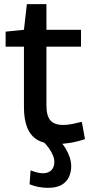

<svg xmlns="http://www.w3.org/2000/svg" viewBox="-20 -682 436 922"><path d="M247 10Q196 10 162 -9Q128 -28 111.5 -67.5Q95 -107 95 -167V-458H7V-530L95 -539L109 -662H203V-539H369V-458H203V-175Q203 -126 222 -104Q241 -82 283 -82Q304 -82 326.5 -86.5Q349 -91 373 -97L388 -14Q350 -1 314 4.5Q278 10 247 10ZM127 136Q144 143 159 146.5Q174 150 186 150Q212 150 226.5 135.5Q241 121 241 95Q241 80 234 63.5Q227 47 215 30Q203 13 187 -3H268Q284 12 296 32.5Q308 53 315 74.5Q322 96 322 116Q322 144 311 168Q300 192 275.5 206Q251 220 210 220Q191 220 169 216.5Q147 213 122 203Z"/></svg>

Font: Georama ExtraCondensed Thin Medium
Style: Regular
Weight: 500
Version: Version 1.001